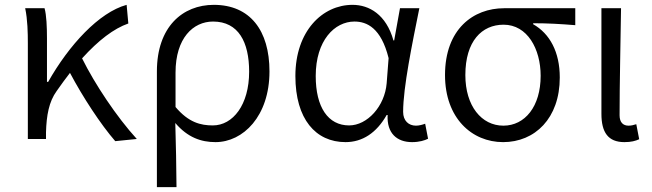

<svg xmlns="http://www.w3.org/2000/svg" viewBox="-20 -574 2694 793"><path d="M95 0H170V-28C172 -97 182 -154 214 -198C233 -225 251 -250 269 -273C322 -173 396 -60 456 9L545 0C462 -91 372 -226 319 -333C387 -408 450 -456 510 -477L503 -554C389 -523 265 -388 179 -236H174V-415C174 -462 172 -512 164 -540H84C94 -493 95 -438 95 -395Z M628 199H709C708 101 707 33 704 -66C755 -6 811 13 870 13C984 13 1093 -94 1093 -279C1093 -448 1013 -554 863 -554C734 -554 628 -463 628 -279ZM859 -56C809 -56 759 -68 705 -132V-274C705 -417 778 -485 860 -485C965 -485 1009 -400 1009 -278C1009 -141 942 -56 859 -56Z M1407 13C1477 13 1535 -25 1577 -99H1581C1577 -23 1620 13 1682 13C1712 13 1734 6 1748 -1L1736 -63C1725 -59 1711 -55 1698 -55C1668 -55 1645 -75 1645 -112C1645 -213 1683 -396 1712 -540H1632L1608 -407H1605C1575 -514 1505 -554 1436 -554C1312 -554 1200 -446 1200 -260C1200 -82 1284 13 1407 13ZM1422 -56C1335 -56 1284 -131 1284 -260C1284 -407 1362 -485 1444 -485C1495 -485 1554 -459 1585 -334L1577 -230C1569 -135 1497 -56 1422 -56Z M2058 13C2189 13 2292 -85 2292 -254C2292 -359 2251 -435 2182 -474V-478C2243 -478 2294 -475 2356 -470V-540H2062C1935 -540 1818 -454 1818 -264C1818 -86 1929 13 2058 13ZM2059 -55C1969 -55 1902 -136 1902 -264C1902 -404 1970 -472 2060 -472C2158 -472 2213 -372 2213 -261C2213 -134 2148 -55 2059 -55Z M2559 13C2587 13 2605 8 2620 1L2608 -61C2596 -57 2586 -55 2576 -55C2554 -55 2539 -68 2539 -98C2539 -234 2543 -391 2545 -540H2464V-104C2464 -28 2491 13 2559 13Z"/></svg>

Font: Source Han Sans JP Normal
Style: Regular
Weight: 350
Designer: Ryoko NISHIZUKA 西塚涼子 (kana, bopomofo & ideographs); Paul D. Hunt (Latin, Greek & Cyrillic); Sandoll Communications 산돌커뮤니
Foundry: Adobe
Version: Version 2.002;hotconv 1.0.116;makeotfexe 2.5.65601